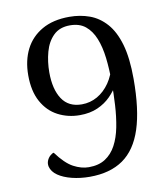

<svg xmlns="http://www.w3.org/2000/svg" viewBox="-81 -776 752 858"><g transform="rotate(-10 295.0 -347.0)"><path d="M258 13Q215 13 177 3.5Q139 -6 114.5 -23Q90 -40 84 -64Q81 -78 86 -90.5Q91 -103 100.5 -111.5Q110 -120 117 -121Q156 -68 191.5 -49Q227 -30 261 -30Q306 -30 336 -49.5Q366 -69 384.5 -103.5Q403 -138 412 -184Q421 -230 424 -282.5Q427 -335 427 -389Q427 -446 421 -497Q415 -548 399.5 -586.5Q384 -625 357 -647Q330 -669 287 -669Q240 -669 212 -641.5Q184 -614 172 -570Q160 -526 160 -478Q160 -401 189.5 -356.5Q219 -312 279 -312Q317 -312 349.5 -330.5Q382 -349 405.5 -383Q429 -417 439 -463L467 -431Q459 -404 443 -375.5Q427 -347 402.5 -322Q378 -297 343 -281.5Q308 -266 262 -266Q208 -266 163 -289.5Q118 -313 91.5 -361Q65 -409 65 -481Q65 -548 90.5 -598.5Q116 -649 166.5 -678Q217 -707 291 -707Q340 -707 382.5 -691.5Q425 -676 457.5 -639.5Q490 -603 508 -541Q526 -479 526 -384Q526 -245 497.5 -157.5Q469 -70 409.5 -28.5Q350 13 258 13Z"/></g></svg>

Font: Arima Thin Medium
Style: Regular
Weight: 500
Version: Version 1.100